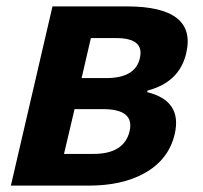

<svg xmlns="http://www.w3.org/2000/svg" viewBox="-20 -580 633 600"><path d="M144 -560H376Q596 -560 562 -414Q541 -323 441 -297L440 -292Q550 -265 526 -161Q507 -80 430 -38Q361 0 258 0H14ZM312 -336Q403 -336 417 -398Q432 -461 343 -461H264L235 -336ZM272 -99Q368 -99 385 -170Q401 -239 302 -239H213L180 -99Z"/></svg>

Font: KaiGen Gothic CN Bold
Style: Bold
Weight: 700
Designer: Ryoko NISHIZUKA  (kana & ideographs); Paul D. Hunt (Latin, Greek & Cyrillic); Wenlong ZHANG  (bopomofo); Sandoll Communi
Foundry: Adobe Systems Incorporated
Version: Version 1.002.20150501